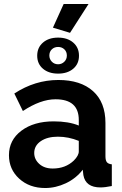

<svg xmlns="http://www.w3.org/2000/svg" viewBox="-20 -935 614 965"><path d="M332 -770 246 -796 300 -915H425ZM196 -721Q225 -746 272 -746Q319 -746 348 -721Q377 -696 377 -655Q377 -614 348 -589.5Q319 -565 272 -565Q225 -565 196 -589.5Q167 -614 167 -655Q167 -696 196 -721ZM228 -656Q228 -638 240.5 -625Q253 -612 272 -612Q290 -612 303 -624.5Q316 -637 316 -656Q316 -675 303.5 -687Q291 -699 272 -699Q253 -699 240.5 -687Q228 -675 228 -656ZM25 -155Q25 -231 87.5 -278Q150 -325 250 -325Q325 -325 376 -304V-332Q376 -436 259 -436Q184 -436 95 -377L52 -465Q156 -533 273 -533Q385 -533 447.5 -477Q510 -421 510 -317V-150Q510 -129 517 -120Q524 -111 542 -109V0Q508 7 485 7Q410 7 399 -55L396 -82Q362 -38 311 -14Q260 10 207 10Q128 10 76.5 -37Q25 -84 25 -155ZM351 -128Q376 -153 376 -174V-227Q324 -248 271 -248Q218 -248 185 -225.5Q152 -203 152 -166Q152 -134 177.5 -111Q203 -88 245 -88Q309 -88 351 -128Z"/></svg>

Font: Raleway-v4020
Style: Bold
Weight: 700
Designer: Matt McInerney, Pablo Impallari, Rodrigo Fuenzalida
Foundry: Matt McInerney, Pablo Impallari, Rodrigo Fuenzalida
Version: Version 4.020;PS 004.020;hotconv 1.0.88;makeotf.lib2.5.64775